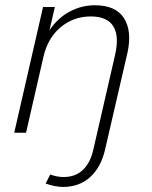

<svg xmlns="http://www.w3.org/2000/svg" viewBox="-20 -515 590 745"><path d="M224.1 210.4Q195.8 210.4 157.2 197.3L174.8 162.1Q201.2 171.9 227.1 171.9Q272 171.9 301 144.8Q330.1 117.7 341.8 66.9L426.3 -300.8Q443.4 -374.5 419.7 -412.8Q396 -451.2 332.5 -451.2Q265.1 -451.2 215.1 -409.2Q165 -367.2 148.4 -293.9L81.1 0H35.2L147 -487.8H192.9L171.9 -397.5Q203.1 -444.3 249.5 -469.5Q295.9 -494.6 348.1 -494.6Q428.7 -494.6 460.7 -445.1Q492.7 -395.5 475.1 -312.5L387.7 65.4Q372.1 133.8 329.8 172.1Q287.6 210.4 224.1 210.4Z"/></svg>

Font: HK Grotesk Light Legacy Italic
Style: Regular
Weight: 300
Italic angle: -13°
Designer: Alfredo Marco Pradil
Foundry: Hanken Design Co.
Version: Version 2.022;PS 002.022;hotconv 1.0.88;makeotf.lib2.5.64775